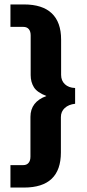

<svg xmlns="http://www.w3.org/2000/svg" viewBox="-20 -730 390 864"><path d="M27 13H85Q100 13 108.5 3Q117 -7 117 -25V-204Q117 -272 189 -298Q147 -314 132.5 -337.5Q118 -361 118 -392V-571Q118 -589 109.5 -599Q101 -609 85 -609H27V-710H88Q171 -710 213 -670Q255 -630 255 -552V-393Q255 -367 272 -351Q289 -335 318 -334V-263Q289 -260 271.5 -244Q254 -228 254 -203V-44Q254 114 88 114H27Z"/></svg>

Font: Sarabun
Style: Bold
Weight: 700
Designer: Suppakit Chalermlarp | Katatrad Co.,Ltd.
Foundry: Cadson Demak Co.,Ltd.
Version: Version 1.000; ttfautohint (v1.6)